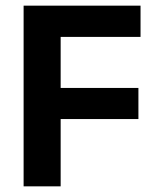

<svg xmlns="http://www.w3.org/2000/svg" viewBox="-20 -659 554 679"><path d="M63.5 0V-639H194.5V0ZM138.5 -238V-348H469.5V-238ZM101.5 -528.5V-639H477V-528.5Z"/></svg>

Font: Anek Odia Medium SemiBold
Style: Regular
Weight: 600
Version: Version 1.003